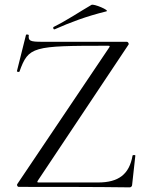

<svg xmlns="http://www.w3.org/2000/svg" viewBox="-20 -805 635 827"><path d="M216 -679C284 -709 349 -734 438 -756C455 -760 383 -790 374 -784C322 -754 273 -720 211 -689C207 -687 210 -676 216 -679ZM55 -13C51 -8 55 0 61 0C209 0 391 0 539 2C545 2 549 -4 549 -8L563 -135C563 -138 552 -138 551 -135C537 -55 492 -19 402 -19H148C140 -19 139 -20 143 -27L533 -612C537 -616 532 -625 526 -625H161C110 -625 101 -629 104 -653C105 -656 94 -658 92 -655L53 -499C51 -496 63 -493 64 -497C103 -605 120 -608 445 -608C454 -608 454 -607 450 -600Z"/></svg>

Font: Cormorant SC
Style: Regular
Weight: 400
Designer: Christian Thalmann (Catharsis Fonts)
Version: Version 1.000;PS 001.000;hotconv 1.0.70;makeotf.lib2.5.58329